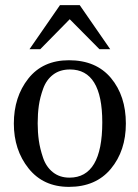

<svg xmlns="http://www.w3.org/2000/svg" viewBox="-20 -714 540 749"><path d="M34 -232Q34 -336 90.5 -407.5Q147 -479 249 -479Q355 -479 413 -409.5Q471 -340 471 -232Q471 -126 412.5 -55.5Q354 15 249 15Q149 15 91.5 -57Q34 -129 34 -232ZM127 -233Q127 -198 131.5 -166Q136 -134 148 -98.5Q160 -63 186.5 -42Q213 -21 251 -21Q379 -21 379 -237Q379 -443 253 -443Q214 -443 187.5 -423Q161 -403 148.5 -368.5Q136 -334 131.5 -302Q127 -270 127 -233ZM137 -522H95L214 -694H291L410 -522H368L252 -639Z"/></svg>

Font: Academico
Style: Regular
Weight: 400
Foundry: Steinberg Media Technologies GmbH
Version: Version 0.902